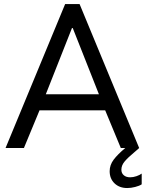

<svg xmlns="http://www.w3.org/2000/svg" viewBox="-20 -740 728 960"><path d="M305.7 -719.7H377.9L675.8 0Q669.9 5.9 663.6 11Q657.2 16.1 651.4 21.5Q619.1 48.3 603 67.6Q586.9 86.9 586.9 108.4Q586.9 126 598.9 136.2Q610.8 146.5 630.9 146.5Q646 146.5 662.4 140.9Q678.7 135.3 688.5 127.9V181.6Q676.8 189.5 655.8 194.8Q634.8 200.2 616.2 200.2Q577.1 200.2 552.7 176.8Q528.3 153.3 528.3 116.2Q528.3 85 548.3 58.3Q568.4 31.7 606.4 0H584L505.9 -188.5H177.7L99.6 0H7.8ZM474.6 -268.6 343.8 -599.6H339.8L209 -268.6Z"/></svg>

Font: Reddit Sans Strawberry
Style: Regular
Weight: 400
Designer: Stephen Hutchings
Foundry: Reddit
Version: Version 1.013